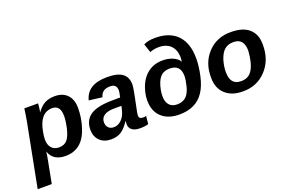

<svg xmlns="http://www.w3.org/2000/svg" viewBox="-134 -1136 2643 1755"><g transform="rotate(-20 1187.0 -258.5)"><path d="M355 -443Q235 -443 204 -271Q195 -224 195 -196Q195 -144 221 -114Q247 -84 293 -84Q344 -84 372 -115Q400 -146 417 -216Q434 -289 434 -339Q434 -443 355 -443ZM239 -446H241Q276 -495 316.5 -516.5Q357 -538 414 -538Q492 -538 535.5 -492Q579 -446 579 -365Q579 -266 548 -173Q489 10 323 10Q203 10 170 -87H169Q166 -56 154 5L115 208H-22L97 -407L106 -460L116 -528H250Q250 -518 246 -490Q243 -458 239 -446Z M1047 5Q999 5 972 -15.5Q945 -36 945 -70Q945 -83 947 -101H944Q903 -39 863.5 -14.5Q824 10 766 10Q698 10 657 -30.5Q616 -71 616 -136Q616 -227 679 -272.5Q742 -318 880 -321L973 -322Q984 -371 984 -386Q984 -449 922 -449Q878 -449 854.5 -431.5Q831 -414 822 -379L694 -395Q729 -538 924 -538Q1025 -538 1072 -502.5Q1119 -467 1119 -394Q1119 -378 1108 -317L1073 -145Q1069 -125 1069 -110Q1069 -78 1108 -78Q1123 -78 1138 -82L1131 -6Q1104 5 1047 5ZM947 -201 958 -246H879Q821 -245 788.5 -222.5Q756 -200 756 -159Q756 -125 775.5 -105.5Q795 -86 827 -86Q868 -86 901 -117.5Q934 -149 947 -201Z M1615 -436 1618 -474Q1618 -550 1576.5 -592Q1535 -634 1461 -634Q1416 -634 1374 -618L1346 -702Q1388 -725 1458 -725Q1599 -725 1674 -647Q1749 -569 1749 -419Q1749 -346 1729 -255Q1709 -164 1671 -107Q1594 10 1431 10Q1321 10 1258.5 -48.5Q1196 -107 1196 -211Q1197 -249 1202 -272Q1224 -385 1289.5 -446.5Q1355 -508 1452 -508Q1508 -508 1552 -488.5Q1596 -469 1615 -436ZM1444 -84Q1494 -84 1528 -113Q1560 -141 1577 -205Q1593 -268 1593 -306Q1593 -416 1487 -416Q1429 -416 1395.5 -379Q1362 -342 1346 -260Q1340 -228 1340 -200Q1340 -145 1366.5 -114.5Q1393 -84 1444 -84Z M2364 -333Q2366 -182 2275.5 -85Q2185 12 2046 10Q1940 10 1878 -47.5Q1816 -105 1816 -205Q1813 -351 1901.5 -445.5Q1990 -540 2129 -538Q2243 -538 2303.5 -485Q2364 -432 2364 -333ZM2220 -323Q2220 -444 2118 -444Q2063 -444 2030 -414Q1998 -386 1978 -325Q1960 -266 1960 -210Q1960 -84 2061 -84Q2138 -81 2175 -143.5Q2212 -206 2220 -323Z"/></g></svg>

Font: Libra Sans
Style: Bold Italic
Weight: 700
Italic angle: -12°
Foundry: Context Ltd
Version: Version 1.002